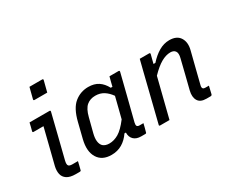

<svg xmlns="http://www.w3.org/2000/svg" viewBox="-120 -1134 1780 1504"><g transform="rotate(-30 770.0 -382.0)"><path d="M96 -532H276Q287 -532 284 -521Q260 -425 236.5 -329.5Q213 -234 188 -136Q179 -100 190 -89Q199 -80 223 -80H273Q269 -63 265 -45.5Q261 -28 256 -10Q255 -3 251 -1.5Q247 0 242 0H208Q156 0 128.5 -18.5Q101 -37 94.5 -68Q88 -99 97 -137Q117 -218 137 -296Q157 -374 176 -452H87Q76 -452 79 -463Q84 -480 88 -497.5Q92 -515 96 -532ZM235 -774H350Q361 -774 358 -763L333 -665H218Q207 -665 210 -676Z M632 -543Q686 -543 722.5 -519Q759 -495 783 -449H798Q802 -467 807 -486Q812 -505 819 -532H901Q912 -532 909 -520Q884 -420 858 -317Q832 -214 808 -120Q803 -99 808.5 -90Q814 -81 832 -81H866Q862 -64 857 -44.5Q852 -25 847 -8Q846 0 836 0H799Q756 0 732.5 -23Q709 -46 710 -86H697Q666 -40 623.5 -15Q581 10 527 10Q442 10 405 -50Q368 -110 392 -209L426 -345Q453 -455 507.5 -499Q562 -543 632 -543ZM499 -95Q520 -76 556 -76Q599 -76 640.5 -100.5Q682 -125 733 -192Q745 -238 756.5 -284.5Q768 -331 780 -378Q754 -415 721.5 -435.5Q689 -456 646 -456Q599 -456 567.5 -429.5Q536 -403 519 -336L486 -208Q476 -168 479.5 -140Q483 -112 499 -95Z M1093 -532H1178Q1188 -532 1186 -521Q1181 -502 1176 -482.5Q1171 -463 1166 -443H1183Q1225 -490 1270.5 -516.5Q1316 -543 1365 -543Q1433 -543 1460.5 -499Q1488 -455 1471 -390Q1454 -320 1436.5 -253.5Q1419 -187 1402 -116Q1396 -94 1405 -85Q1411 -79 1427 -79H1457Q1453 -62 1449 -45Q1445 -28 1441 -11Q1438 0 1427 0H1389Q1335 0 1315 -33.5Q1295 -67 1308 -121Q1325 -186 1340 -248.5Q1355 -311 1372 -378Q1382 -418 1368.5 -437Q1355 -456 1325 -456Q1285 -456 1241 -431Q1197 -406 1143 -350Q1121 -263 1099 -175Q1077 -87 1055 0H971Q959 0 963 -11Q989 -116 1015.5 -221.5Q1042 -327 1068 -433Q1076 -465 1082.5 -490.5Q1089 -516 1093 -532Z"/></g></svg>

Font: Recursive Sn Lnr St
Style: Italic
Weight: 400
Italic angle: -15°
Version: Version 1.079;hotconv 1.0.112;makeotfexe 2.5.65598; ttfautoh